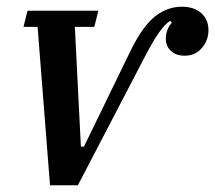

<svg xmlns="http://www.w3.org/2000/svg" viewBox="-20 -552 641 572"><path d="M92 -472H50L62 -520H273L261 -472H203L221 -115H230L372 -407Q407 -476 443 -504Q479 -532 522 -532Q558 -532 579.5 -513Q601 -494 601 -462Q601 -432 581.5 -409Q562 -386 530 -386Q505 -386 489.5 -400Q474 -414 474 -437Q474 -451 479 -463.5Q484 -476 492 -484L487 -490Q479 -485 471 -476.5Q463 -468 454 -455.5Q445 -443 434.5 -425Q424 -407 411 -382L212 0H129Z"/></svg>

Font: IBM Plex Serif Medm
Style: Italic
Weight: 500
Italic angle: -14°
Designer: Mike Abbink, Paul van der Laan, Pieter van Rosmalen
Foundry: Bold Monday
Version: Version 3.001